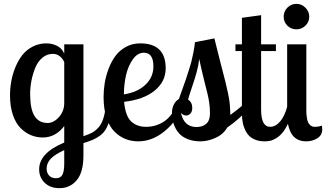

<svg xmlns="http://www.w3.org/2000/svg" viewBox="-20 -731 1701 1001"><path d="M314.9 -500H415V-21Q443.4 -30.3 460.4 -39.6Q477.5 -48.8 493.2 -66.2Q508.8 -83.5 517.8 -110.6Q526.9 -137.7 532.2 -179.2H568.8Q562.5 -136.7 552.7 -106.7Q543 -76.7 531.5 -57.1Q520 -37.6 501 -23.7Q481.9 -9.8 463.4 -2Q444.8 5.9 415 15.1V79.1Q415 167 380.1 208.5Q345.2 250 290 250Q241.7 250 212.9 221.9Q184.1 193.8 184.1 151.9Q184.1 66.4 314.9 12.2V-74.2Q295.4 -46.9 266.6 -30.5Q237.8 -14.2 203.1 -14.2Q170.9 -14.2 141.8 -26.1Q112.8 -38.1 87.6 -62.7Q62.5 -87.4 47.4 -131.3Q32.2 -175.3 32.2 -232.9Q32.2 -270 38.8 -307.1Q45.4 -344.2 60.1 -380.1Q74.7 -416 96.2 -443.6Q117.7 -471.2 150.4 -488Q183.1 -504.9 222.2 -504.9Q250.5 -504.9 276.1 -492.7Q301.8 -480.5 314.9 -452.1ZM228 -89.8Q259.8 -89.8 287.4 -120.6Q314.9 -151.4 314.9 -193.8V-407.2Q307.6 -424.8 292 -437.5Q276.4 -450.2 255.9 -450.2Q225.1 -450.2 201.2 -430.2Q177.2 -410.2 164.1 -378.2Q150.9 -346.2 144 -310.8Q137.2 -275.4 137.2 -240.2Q137.2 -162.1 160.2 -126Q183.1 -89.8 228 -89.8ZM271 198.2Q296.4 198.2 305.7 179.4Q314.9 160.6 314.9 122.1V51.8Q266.1 73.7 244.6 96.7Q223.1 119.6 223.1 147.9Q223.1 170.4 236.1 184.3Q249 198.2 271 198.2Z M843.8 -375Q843.8 -305.2 785.9 -258.3Q728 -211.4 627 -200.2Q633.8 -126.5 663.6 -98.1Q693.4 -69.8 741.7 -69.8Q792 -69.8 833.3 -96.4Q874.5 -123 899.9 -179.2H931.6Q905.3 -103 840.1 -48.6Q774.9 5.9 700.7 5.9Q664.6 5.9 633.5 -6.6Q602.5 -19 576.4 -45.2Q550.3 -71.3 535.2 -117.4Q520 -163.6 520 -225.1Q520 -260.7 525.9 -297.4Q531.7 -334 545.9 -371.8Q560.1 -409.7 581.3 -438.7Q602.5 -467.8 636 -486.3Q669.4 -504.9 710.9 -504.9Q843.8 -504.9 843.8 -375ZM626 -238.8Q696.8 -250 738.3 -289.3Q779.8 -328.6 779.8 -384.8Q779.8 -456.1 730 -456.1Q696.8 -456.1 672.4 -421.4Q647.9 -386.7 637 -338.6Q626 -290.5 626 -238.8Z M1241.7 -179.2H1283.7Q1257.8 -143.1 1229 -116.9Q1200.2 -90.8 1164.6 -65.9Q1144 -30.3 1103.5 -12.2Q1063 5.9 1025.4 5.9Q991.7 5.9 965.1 -3.4Q938.5 -12.7 922.1 -27.3Q905.8 -42 895.3 -62Q884.8 -82 880.6 -101.6Q876.5 -121.1 876.5 -142.1Q876.5 -167.5 886.7 -186.8Q897 -206.1 912.6 -214.8Q914.6 -220.2 929.7 -262.5Q944.8 -304.7 948.5 -315.7Q952.1 -326.7 963.4 -361.6Q974.6 -396.5 979 -414.8Q983.4 -433.1 988.8 -460.2Q994.1 -487.3 996.6 -511.2L1097.7 -530.8Q1111.8 -473.1 1129.6 -403.8Q1147.5 -334.5 1154.3 -307.9Q1161.1 -281.2 1168.7 -245.4Q1176.3 -209.5 1178.2 -186Q1180.2 -162.6 1180.7 -131.8Q1206.1 -149.4 1241.7 -179.2ZM1074.7 -139.2Q1074.7 -168.5 1070.8 -195.6Q1066.9 -222.7 1061 -245.4Q1055.2 -268.1 1042.5 -319.3Q1029.8 -370.6 1018.6 -423.8Q1015.1 -390.6 1005.6 -356Q996.1 -321.3 981.4 -278.3Q966.8 -235.4 960.4 -211.9Q982.4 -197.8 982.4 -168Q982.4 -149.9 972.9 -139.4Q963.4 -128.9 950.7 -128.9Q934.6 -128.9 923.3 -143.1Q939 -68.8 1004.4 -68.8Q1037.1 -68.8 1055.9 -86.2Q1074.7 -103.5 1074.7 -139.2Z M1241.2 -638.2 1341.3 -651.9V-500H1418.5V-464.8H1341.3V-160.2Q1341.3 -69.8 1388.2 -69.8Q1416.5 -69.8 1440.7 -97.9Q1464.8 -126 1478.5 -179.2H1515.1Q1502.4 -131.3 1486.3 -96.2Q1470.2 -61 1454.8 -41.7Q1439.5 -22.5 1421.1 -11.2Q1402.8 0 1389.2 2.9Q1375.5 5.9 1359.4 5.9Q1325.2 5.9 1300.8 -7.1Q1276.4 -20 1263.9 -42.5Q1251.5 -64.9 1246.3 -88.4Q1241.2 -111.8 1241.2 -139.2V-464.8H1207.5V-500H1241.2Z M1459 -644Q1459 -671.4 1478.3 -691.2Q1497.6 -710.9 1525.4 -710.9Q1552.2 -710.9 1572.3 -690.9Q1592.3 -670.9 1592.3 -644Q1592.3 -616.7 1572.5 -597.4Q1552.7 -578.1 1525.4 -578.1Q1497.6 -578.1 1478.3 -597.2Q1459 -616.2 1459 -644ZM1477.1 -500H1577.1V-160.2Q1577.1 -146.5 1577.4 -138.4Q1577.6 -130.4 1580.1 -115.7Q1582.5 -101.1 1586.7 -92.3Q1590.8 -83.5 1599.6 -76.7Q1608.4 -69.8 1621.1 -69.8Q1641.1 -69.8 1658.2 -76.2Q1660.2 -64.5 1660.2 -58.1Q1660.2 -26.4 1634.8 -10.3Q1609.4 5.9 1576.2 5.9Q1547.4 5.9 1527.1 -6.3Q1506.8 -18.6 1496.3 -40Q1485.8 -61.5 1481.4 -84.5Q1477.1 -107.4 1477.1 -134.8Z"/></svg>

Font: Lobster Two
Style: Regular
Weight: 400
Designer: Pablo Impallari
Foundry: Pablo Impallari. www.impallari.com
Version: Version 1.006